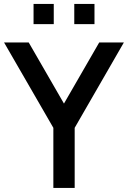

<svg xmlns="http://www.w3.org/2000/svg" viewBox="-20 -930 633 950"><path d="M347.5 -810.5V-910.5H447.5V-810.5ZM146 -810.5V-910.5H246V-810.5ZM244 0V-297.5L0 -720H122L296.5 -417.5L471 -720H593L349.5 -297.5V0Z"/></svg>

Font: Vela Sans SemBd
Style: Regular
Weight: 600
Designer: Principal design: Mikhail Sharanda - project Manrope.
Design modification: Ravid Balaliev
Foundry: Mikhail Sharanda
Version: Version 1.001